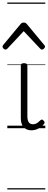

<svg xmlns="http://www.w3.org/2000/svg" viewBox="-58 -1016 379 1522"><path d="M192 17Q171 17 155.5 10.5Q140 4 129 -8Q118 -20 112.5 -38.5Q107 -57 107 -82V-496Q107 -506 113 -510.5Q119 -515 132 -515Q146 -515 152.5 -510.5Q159 -506 159 -496V-94Q159 -74 163.5 -60Q168 -46 177.5 -38.5Q187 -31 202 -31Q213 -31 223 -34.5Q233 -38 243 -45.5Q253 -53 263 -63Q269 -69 275.5 -68Q282 -67 288 -59Q293 -54 295 -48Q297 -42 292 -35Q281 -20 264.5 -8Q248 4 229.5 10.5Q211 17 192 17ZM-15 -623Q-23 -623 -30.5 -631Q-38 -639 -38 -647Q-38 -649 -37 -652Q-36 -655 -33 -659L105 -825Q110 -831 115.5 -834Q121 -837 130 -837Q139 -837 144.5 -834Q150 -831 155 -825L293 -659Q297 -655 298 -652Q299 -649 299 -647Q299 -639 291 -631Q283 -623 275 -623Q270 -623 266.5 -625.5Q263 -628 259 -632L130 -769L2 -632Q-2 -628 -6 -625.5Q-10 -623 -15 -623ZM0 476H301V486H0ZM0 -20H301V0H0ZM0 -505H301V-500H0ZM0 -996H301V-986H0Z"/></svg>

Font: Playwrite PL Guides
Style: Regular
Weight: 400
Designer: Veronika Burian, José Scaglione
Foundry: TypeTogether
Version: Version 1.003